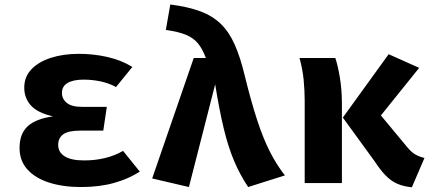

<svg xmlns="http://www.w3.org/2000/svg" viewBox="-20 -797 1886 836"><path d="M429.7 -228.2H328.7Q276.9 -228.2 255.1 -212.1Q233.3 -195.9 233.3 -166.2Q233.3 -134.4 261.5 -116.4Q289.7 -98.5 346.2 -98.5Q443.6 -98.5 515.9 -140L588.7 -49.7Q540.5 -18.5 476.7 -0.5Q412.8 17.4 332.8 17.4Q254.9 17.4 194.4 -1.8Q133.8 -21 99.5 -59Q65.1 -96.9 65.1 -152.8Q65.1 -213.8 100 -246.7Q134.9 -279.5 210.8 -290.3Q144.6 -305.1 115.1 -337.2Q85.6 -369.2 85.6 -415.4Q85.6 -462.6 116.9 -495.4Q148.2 -528.2 202.1 -545.4Q255.9 -562.6 323.1 -562.6Q387.2 -562.6 447.2 -549Q507.2 -535.4 556.4 -505.6L485.1 -417.9Q455.9 -434.4 419.2 -442.3Q382.6 -450.3 344.1 -450.3Q299 -450.3 274.4 -435.9Q249.7 -421.5 249.7 -392.8Q249.7 -366.2 270.8 -349Q291.8 -331.8 335.9 -331.8H445.1Z M823.6 -544.6H876.4Q861.5 -584.1 842.1 -607.9Q822.6 -631.8 789.7 -645.4Q756.9 -659 702.1 -666.7L721.5 -777.4Q797.9 -767.7 851 -748.2Q904.1 -728.7 940.5 -693.8Q976.9 -659 1001.5 -603.8Q1026.2 -548.7 1045.6 -467.7Q1073.3 -354.9 1099.5 -274.9Q1125.6 -194.9 1154.9 -137.2Q1184.1 -79.5 1220.5 -33.3L1060.5 17.4Q1025.1 -35.4 999.5 -95.9Q973.8 -156.4 954.4 -236.9Q934.9 -317.4 916.9 -429.7L802.6 17.4L642.6 -20Z M1672.3 -561 1805.1 -501.5 1638.5 -294.4 1751.3 -158.5Q1770.8 -134.4 1788.5 -124.4Q1806.2 -114.4 1828.2 -109.2L1773.3 18.5Q1736.4 14.9 1709.2 2.8Q1682.1 -9.2 1659 -33.1Q1635.9 -56.9 1610.3 -95.9L1472.8 -285.1ZM1440 -544.6Q1451.3 -511.3 1460 -458.5Q1468.7 -405.6 1468.7 -345.1V0H1306.7V-356.9Q1306.7 -402.6 1302.1 -449.7Q1297.4 -496.9 1284.1 -544.6Z"/></svg>

Font: FiraCode Nerd Font Mono
Style: Bold
Weight: 700
Monospace: yes
Designer: Carrois Corporate, Edenspiekermann AG, Nikita Prokopov
Foundry: Carrois Corporate, Edenspiekermann AG, Nikita Prokopov
Version: Version 6.002;Nerd Fonts 3.3.0